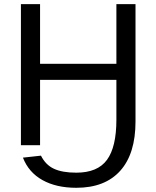

<svg xmlns="http://www.w3.org/2000/svg" viewBox="-20 -708 762 936"><path d="M179.7 50.8 91.8 60.5C110.4 108.4 142.1 144.9 187 169.9C231.9 195 286.9 207.5 352.1 207.5C445.1 207.5 516.5 179.9 566.2 124.5C615.8 69.2 640.6 -10.9 640.6 -115.7V-688H547.4V-397H175.3V-688H82V0H175.3V-318.8H547.4V-124.5C547.4 -35.6 532.1 29.6 501.5 71.3C470.9 113 421.1 133.8 352.1 133.8C306.5 133.8 270.1 127.4 242.9 114.7C215.7 102.1 194.7 80.7 179.7 50.8Z"/></svg>

Font: Arimo
Style: Regular
Weight: 400
Designer: Steve Matteson
Foundry: Monotype Imaging Inc.
Version: Version 1.32